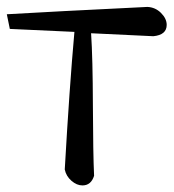

<svg xmlns="http://www.w3.org/2000/svg" viewBox="-20 -533 509 563"><path d="M8.8 -448.2 0 -491.2Q130.9 -499 412.1 -512.7Q435.5 -511.7 452.1 -495.1Q468.8 -478.5 468.8 -460Q468.8 -430.7 429.7 -426.8L247.1 -435.5Q252 -362.3 252.4 -222.2Q252.9 -82 255.9 -17.6Q247.1 10.7 221.7 10.7Q205.1 10.7 189.5 -2.9Q173.8 -16.6 169.9 -36.1Q183.6 -276.4 198.2 -439.5Z"/></svg>

Font: Neucha
Style: Regular
Weight: 400
Designer: Jovanny Lemonad
Foundry: Jovanny Lemonad
Version: Version 001.001